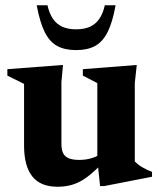

<svg xmlns="http://www.w3.org/2000/svg" viewBox="-20 -697 608 730"><path d="M213.5 -150.5Q213.5 -127.5 220.2 -114.2Q227 -101 242 -95Q257 -89 281.5 -89Q308 -89 331.2 -96.5Q354.5 -104 369 -117L387 -95.5Q356 -61.5 331.2 -40Q306.5 -18.5 285 -7.2Q263.5 4 242.8 8.5Q222 13 198.5 13Q134 13 102.8 -26.2Q71.5 -65.5 71.5 -144V-378L8 -409.5V-434L219.5 -450L213.5 -384.5ZM360.5 10.5 350 -90V-381L295 -409.5V-434L500 -450L492.5 -381.5V-83Q498 -77.5 505.2 -71.8Q512.5 -66 521.2 -61Q530 -56 539.2 -51.5Q548.5 -47 558 -43.5V-25L376 10.5ZM269.5 -585.5Q300 -585.5 321.8 -595.2Q343.5 -605 357.5 -625.2Q371.5 -645.5 378.5 -677H419.5Q408 -612.5 389.2 -575.2Q370.5 -538 341.5 -522.2Q312.5 -506.5 269.5 -506.5Q226.5 -506.5 197.5 -522.2Q168.5 -538 150 -575.2Q131.5 -612.5 119.5 -677H160.5Q167.5 -645.5 181.5 -625.2Q195.5 -605 217.2 -595.2Q239 -585.5 269.5 -585.5Z"/></svg>

Font: Newsreader 24pt
Style: Bold
Weight: 700
Designer: Hugues Gentile
Foundry: Production Type
Version: Version 1.003